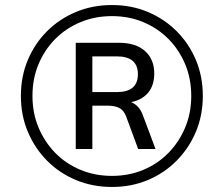

<svg xmlns="http://www.w3.org/2000/svg" viewBox="-20 -734 855 763"><path d="M425 9Q348 9 282 -18.5Q216 -46 167 -95.5Q118 -145 90.5 -210.5Q63 -276 63 -353Q63 -430 90.5 -495.5Q118 -561 167 -610Q216 -659 282 -686.5Q348 -714 425 -714Q502 -714 567.5 -686.5Q633 -659 682 -610Q731 -561 758.5 -495.5Q786 -430 786 -353Q786 -276 758.5 -210.5Q731 -145 682 -95.5Q633 -46 567.5 -18.5Q502 9 425 9ZM425 -35Q492 -35 549.5 -59Q607 -83 649.5 -126.5Q692 -170 716 -227.5Q740 -285 740 -353Q740 -421 716 -478.5Q692 -536 649.5 -579Q607 -622 549.5 -646Q492 -670 425 -670Q358 -670 300 -646Q242 -622 199.5 -579Q157 -536 133 -478.5Q109 -421 109 -353Q109 -285 133 -227.5Q157 -170 199.5 -126.5Q242 -83 300 -59Q358 -35 425 -35ZM281 -142V-564H452Q520 -564 556.5 -531Q593 -498 593 -442Q593 -395 569 -366Q545 -337 501 -328Q517 -322 529.5 -308Q542 -294 550 -270L598 -142H529L481 -272Q471 -297 453 -305.5Q435 -314 409 -314H347V-142ZM347 -368H444Q528 -368 528 -439Q528 -510 444 -510H347Z"/></svg>

Font: Nunito Sans
Style: Italic
Weight: 400
Italic angle: -9°
Designer: Vernon Adams
Foundry: Vernon Adams
Version: Version 3.006; ttfautohint (v1.8.3)